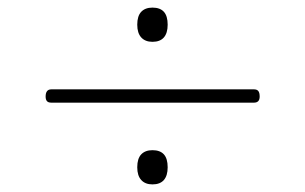

<svg xmlns="http://www.w3.org/2000/svg" viewBox="-20 -690 803 505"><path d="M115 -420Q107 -420 103.5 -424Q100 -428 100 -436Q100 -455 115 -455H648Q656 -455 659.5 -450.5Q663 -446 663 -436Q663 -420 648 -420ZM381 -205Q362 -205 351.5 -216.5Q341 -228 341 -250Q341 -273 351.5 -284Q362 -295 381 -295Q401 -295 411 -284Q421 -273 421 -250Q421 -228 411 -216.5Q401 -205 381 -205ZM381 -580Q362 -580 351.5 -591.5Q341 -603 341 -625Q341 -648 351.5 -659Q362 -670 381 -670Q401 -670 411 -659Q421 -648 421 -625Q421 -603 411 -591.5Q401 -580 381 -580Z"/></svg>

Font: Playwrite HR Lijeva Thin
Style: Regular
Weight: 250
Designer: Veronika Burian, José Scaglione
Foundry: TypeTogether
Version: Version 1.002